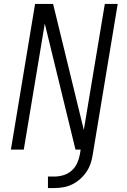

<svg xmlns="http://www.w3.org/2000/svg" viewBox="-20 -755 640 969"><path d="M222 194V136H254Q276 136 299 129.5Q322 123 340.5 107Q359 91 369 69Q379 47 383 25L387 0H361L206 -636L100 0H35L157 -735H248L403 -99L509 -735H574L448 25Q445 47 437.5 69.5Q430 92 416.5 112Q403 132 384.5 148.5Q366 165 344.5 175.5Q323 186 300 190Q277 194 254 194Z"/></svg>

Font: Iosevka SS04 Lt Ex Obl
Style: Regular
Weight: 300
Width: 7
Italic angle: -9°
Monospace: yes
Designer: Belleve Invis
Foundry: Belleve Invis
Version: Version 19.0.0; ttfautohint (v1.8.4)